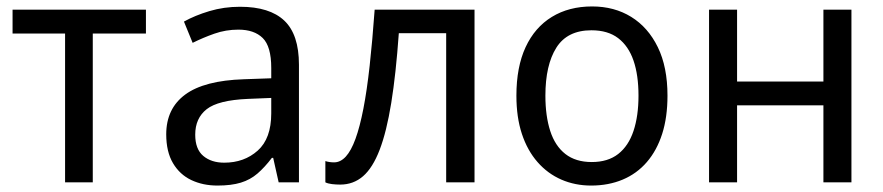

<svg xmlns="http://www.w3.org/2000/svg" viewBox="-20 -566 2742 596"><path d="M433 -462H268V0H182V-462H19V-536H433Z M725 -545Q817 -545 862.5 -502Q908 -459 908 -365V0H845L828 -76H824Q802 -47 779.5 -27.5Q757 -8 727.5 1Q698 10 655 10Q610 10 574 -7Q538 -24 517 -59.5Q496 -95 496 -149Q496 -229 555 -272.5Q614 -316 737 -320L822 -323V-355Q822 -422 795.5 -448Q769 -474 720 -474Q681 -474 645.5 -461.5Q610 -449 578 -433L551 -499Q585 -518 630 -531.5Q675 -545 725 -545ZM749 -259Q657 -255 621.5 -227Q586 -199 586 -148Q586 -103 611 -82Q636 -61 676 -61Q738 -61 780 -98.5Q822 -136 822 -214V-262Z M1453 0H1365V-463H1218Q1209 -336 1194.5 -246.5Q1180 -157 1158.5 -101Q1137 -45 1107 -19Q1077 7 1036 7Q1023 7 1010.5 5.5Q998 4 990 0V-66Q996 -64 1003 -63Q1010 -62 1017 -62Q1037 -62 1053.5 -80Q1070 -98 1083.5 -135Q1097 -172 1108 -228.5Q1119 -285 1127.5 -362Q1136 -439 1143 -536H1453Z M2052 -269Q2052 -202 2035.5 -150.5Q2019 -99 1988 -63Q1957 -27 1913 -8.5Q1869 10 1815 10Q1765 10 1722.5 -8.5Q1680 -27 1648.5 -63Q1617 -99 1600 -150.5Q1583 -202 1583 -269Q1583 -358 1611.5 -419.5Q1640 -481 1693 -513.5Q1746 -546 1818 -546Q1887 -546 1939.5 -513.5Q1992 -481 2022 -419.5Q2052 -358 2052 -269ZM1673 -269Q1673 -206 1688 -159.5Q1703 -113 1735 -88Q1767 -63 1817 -63Q1867 -63 1899 -88Q1931 -113 1946.5 -159.5Q1962 -206 1962 -269Q1962 -333 1946.5 -378Q1931 -423 1899 -447.5Q1867 -472 1816 -472Q1741 -472 1707 -418Q1673 -364 1673 -269Z M2268 -536V-313H2536V-536H2623V0H2536V-239H2268V0H2181V-536Z"/></svg>

Font: Noto Sans Display
Style: Regular
Weight: 400
Designer: Monotype Design Team
Foundry: Monotype Imaging Inc.
Version: Version 2.003